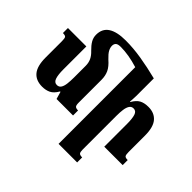

<svg xmlns="http://www.w3.org/2000/svg" viewBox="-214 -1065 1622 1622"><g transform="rotate(45 597.5 -253.5)"><path d="M231 -620Q231 -693 285 -728Q339 -763 443 -763Q535 -763 632.5 -747Q730 -731 837 -704V-493Q837 -475 835.5 -457.5Q834 -440 833 -423H838Q863 -467 894.5 -484.5Q926 -502 976 -502Q1047 -502 1086.5 -456Q1126 -410 1126 -308V-114Q1126 -81 1133.5 -70.5Q1141 -60 1169 -60V0H949V-273Q949 -336 938 -370Q927 -404 896 -404Q872 -404 859 -384.5Q846 -365 841.5 -331.5Q837 -298 837 -258V146Q837 175 845 185.5Q853 196 881 196V256H659V-660Q545 -695 452 -695Q418 -695 405 -683Q392 -671 392 -649Q392 -626 405 -602Q418 -578 453 -545Q498 -506 515.5 -468.5Q533 -431 533 -383V-109Q533 -78 542.5 -69Q552 -60 576 -60V0H379L360 -66H355Q328 -19 295 -3Q262 13 219 13Q144 13 105 -34Q66 -81 66 -182V-378Q66 -411 59 -421.5Q52 -432 23 -432V-492H243V-217Q243 -154 254.5 -119.5Q266 -85 297 -85Q322 -85 334.5 -104.5Q347 -124 351 -157.5Q355 -191 355 -233V-372Q355 -409 341 -438.5Q327 -468 298 -495Q266 -526 248.5 -555.5Q231 -585 231 -620Z"/></g></svg>

Font: Noto Serif Armenian SemiCondensed Black
Style: Regular
Weight: 900
Width: 4
Designer: Monotype Design Team
Foundry: Monotype Imaging Inc.
Version: Version 2.008; ttfautohint (v1.8.4.7-5d5b)